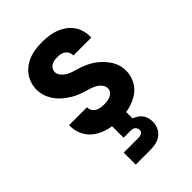

<svg xmlns="http://www.w3.org/2000/svg" viewBox="-220 -624 939 939"><g transform="rotate(-45 250.0 -154.0)"><path d="M249 8Q226 8 203.5 5.5Q181 3 159.5 -4.5Q138 -12 118.5 -24.5Q99 -37 85 -55Q71 -73 63.5 -95Q56 -117 56 -140V-147H180V-145Q180 -133 186.5 -122.5Q193 -112 203.5 -106.5Q214 -101 225.5 -99Q237 -97 249 -97Q260 -97 271.5 -98.5Q283 -100 293.5 -105Q304 -110 311 -119Q318 -128 318 -140Q318 -155 307.5 -168Q297 -181 283 -188.5Q269 -196 254 -200.5Q239 -205 224.5 -209.5Q210 -214 195 -220Q180 -226 166.5 -234Q153 -242 140.5 -251Q128 -260 116.5 -271Q105 -282 96 -294.5Q87 -307 80 -321.5Q73 -336 69.5 -351Q66 -366 66 -382Q66 -404 73 -425.5Q80 -447 93 -464.5Q106 -482 124.5 -495Q143 -508 164 -515.5Q185 -523 207 -525.5Q229 -528 251 -528Q273 -528 295.5 -525Q318 -522 338.5 -514.5Q359 -507 377.5 -494.5Q396 -482 409.5 -464Q423 -446 429.5 -424.5Q436 -403 436 -380V-373H312V-375Q312 -386 307 -396Q302 -406 293 -412.5Q284 -419 273 -421Q262 -423 251 -423Q241 -423 230.5 -421.5Q220 -420 211 -415Q202 -410 196 -400.5Q190 -391 190 -381Q190 -365 200.5 -352.5Q211 -340 224.5 -332Q238 -324 253 -319.5Q268 -315 283 -310.5Q298 -306 312.5 -300Q327 -294 341 -286.5Q355 -279 367.5 -269.5Q380 -260 391 -249Q402 -238 411.5 -225.5Q421 -213 428 -199Q435 -185 438.5 -169.5Q442 -154 442 -138Q442 -116 434.5 -94Q427 -72 413 -54Q399 -36 379.5 -24Q360 -12 338.5 -4.5Q317 3 294.5 5.5Q272 8 249 8ZM150 220V137H250Q256 137 261.5 136Q267 135 272 133Q277 131 280.5 126Q284 121 284 115Q284 109 281.5 102.5Q279 96 274 92Q269 88 262.5 86.5Q256 85 250 85H201V-97H299V49Q312 54 323.5 61.5Q335 69 343 80Q351 91 354.5 104.5Q358 118 358 131Q358 151 349.5 169.5Q341 188 325 200Q309 212 289.5 216Q270 220 250 220Z"/></g></svg>

Font: Iosevka Extrabold
Style: Regular
Weight: 800
Monospace: yes
Designer: Belleve Invis
Foundry: Belleve Invis
Version: Version 32.5.0; ttfautohint (v1.8.4)